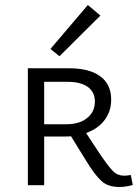

<svg xmlns="http://www.w3.org/2000/svg" viewBox="-20 -738 559 765"><path d="M217 -514 181 -543 330 -718 380 -676ZM509 -1Q481 7 455 7Q411 7 384.5 -16.5Q358 -40 321 -101L263 -195Q253 -194 233 -194H156V0H91V-466H255Q336 -466 379.5 -434Q423 -402 423 -341Q423 -295 397 -260Q371 -225 323 -208L377 -126Q414 -72 431.5 -55Q449 -38 475 -38Q489 -38 501 -41ZM244 -243Q297 -243 327.5 -268Q358 -293 358 -333Q358 -371 330 -391.5Q302 -412 249 -412H156V-243Z"/></svg>

Font: Ysabeau SC
Style: Regular
Weight: 400
Designer: Christian Thalmann (Catharsis Fonts)
Version: Version 0.003